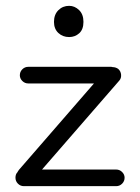

<svg xmlns="http://www.w3.org/2000/svg" viewBox="-20 -630 480 658"><path d="M378 8H62Q50 8 41.5 -0.5Q33 -9 33 -21Q33 -33 40 -40Q40 -41 45 -48L302 -344H77Q65 -344 56.5 -352.5Q48 -361 48 -372Q48 -384 56.5 -392.5Q65 -401 77 -401H360Q364 -401 366 -400Q376 -400 385 -394Q394 -386 395 -374Q396 -362 389 -354L124 -49H378Q390 -49 398.5 -40.5Q407 -32 407 -21Q407 -9 398.5 -0.5Q390 8 378 8ZM217 -503Q195 -503 180 -517Q165 -531 165 -555Q165 -580 180 -595Q195 -610 217 -610Q236 -610 251 -595.5Q266 -581 266 -555Q266 -529 251.5 -516Q237 -503 217 -503Z"/></svg>

Font: Hoogli Medium
Style: Regular
Weight: 500
Designer: Anand Singh Naorem
Foundry: Brand New Type
Version: Version 1.00 b007